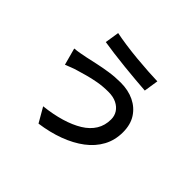

<svg xmlns="http://www.w3.org/2000/svg" viewBox="-186 -1057 1372 1372"><g transform="rotate(45 500.0 -371.0)"><path d="M695 -329Q695 -365 677 -393Q659 -421 625 -438Q591 -455 542 -455Q486 -455 436 -446Q386 -437 345.5 -425.5Q305 -414 278 -406Q256 -400 230.5 -390Q205 -380 185 -372L150 -501Q175 -503 203 -508Q231 -513 255 -518Q292 -526 339.5 -536.5Q387 -547 443 -555.5Q499 -564 557 -564Q634 -564 693 -535.5Q752 -507 786 -454Q820 -401 820 -324Q820 -244 785 -179.5Q750 -115 686.5 -67Q623 -19 537 13Q451 45 349 59L285 -52Q377 -62 452.5 -84.5Q528 -107 582.5 -140.5Q637 -174 666 -221Q695 -268 695 -329ZM294 -801Q337 -792 396.5 -783.5Q456 -775 519.5 -769Q583 -763 640.5 -759.5Q698 -756 736 -755L719 -645Q676 -648 618 -653Q560 -658 497.5 -664.5Q435 -671 377.5 -678.5Q320 -686 277 -693Z"/></g></svg>

Font: Noto Sans SC SemiBold
Style: Regular
Weight: 600
Designer: Ryoko NISHIZUKA 西塚涼子 (kana, bopomofo & ideographs); Paul D. Hunt (Latin, Greek & Cyrillic); Sandoll Communications 산돌커뮤니
Foundry: Adobe
Version: Version 2.004-H2;hotconv 1.0.118;makeotfexe 2.5.65603